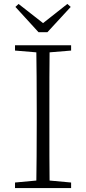

<svg xmlns="http://www.w3.org/2000/svg" viewBox="-20 -952 436 972"><path d="M340 0V-28L231 -38C230 -103 230 -201 230 -333V-390C230 -523 230 -622 231 -687L340 -696V-723H56V-696L164 -687C165 -622 166 -523 166 -390V-333C166 -201 165 -103 164 -38L56 -28V0ZM220 -789 338 -917 321 -932 198 -835 74 -932 58 -917 175 -789Z"/></svg>

Font: AllPunType ExtraLight
Style: Regular
Weight: 280
Version: 1.0